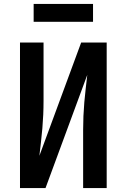

<svg xmlns="http://www.w3.org/2000/svg" viewBox="-20 -950 640 970"><path d="M81 0V-735H200V-441Q200 -406 198.5 -371Q197 -336 194 -301.5Q191 -267 187 -232.5Q183 -198 179 -163L390 -735H519V0H400V-294Q400 -329 401.5 -364Q403 -399 406 -433.5Q409 -468 413 -502.5Q417 -537 421 -572L210 0ZM450 -840H150V-930H450Z"/></svg>

Font: Iosevka Curly Extended
Style: Bold
Weight: 700
Width: 7
Monospace: yes
Designer: Belleve Invis
Foundry: Belleve Invis
Version: Version 11.1.0; ttfautohint (v1.8.3)